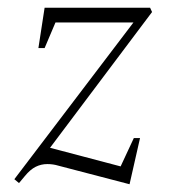

<svg xmlns="http://www.w3.org/2000/svg" viewBox="-20 -470 441 495"><path d="M29 2 17 -8 324 -412H123L95 -346H79L95 -450H367L372 -439L109 -89L291 -41L325 -114H341L314 5L130 -43Q117 -47 102 -47Q86 -47 72 -40Q58 -33 44 -16Z"/></svg>

Font: Spectral ExtraLight
Style: Italic
Weight: 275
Italic angle: -10°
Designer: Jean-Baptiste Levee
Foundry: Production Type
Version: Version 2.001